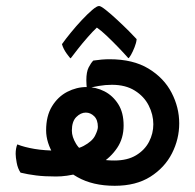

<svg xmlns="http://www.w3.org/2000/svg" viewBox="-20 -573 644 634"><path d="M358.9 40.5Q286.1 40.5 235.4 11.7Q184.6 -17.1 158.4 -59.6Q132.3 -102.1 132.3 -142.6Q132.3 -190.4 151.9 -222.2Q171.4 -253.9 202.1 -269.8Q232.9 -285.6 265.6 -285.6Q296.9 -285.6 324.7 -271.5Q352.5 -257.3 370.4 -229.2Q388.2 -201.2 388.2 -158.7Q388.2 -116.2 366.9 -84.7Q345.7 -53.2 312 -32.2Q278.3 -11.2 239.3 -0.7Q200.2 9.8 165 9.8Q126.5 9.8 99.1 6.3Q71.8 2.9 47.9 -2.9Q38.6 -16.6 35.2 -35.4Q31.7 -54.2 31.7 -64.9Q31.7 -83 37.1 -96.2Q60.5 -86.9 93.8 -81.3Q127 -75.7 168.5 -75.7Q227.5 -75.7 256.1 -91.1Q284.7 -106.4 293.9 -125Q303.2 -143.6 303.2 -153.8Q303.2 -177.2 291 -189.2Q278.8 -201.2 263.2 -201.2Q246.6 -201.2 231.9 -186.5Q217.3 -171.9 217.3 -141.6Q217.3 -121.1 231.2 -98.1Q245.1 -75.2 276.1 -59.1Q307.1 -43 357.4 -43Q400.9 -43 429.4 -60.3Q458 -77.6 472.2 -105Q486.3 -132.3 486.3 -162.6Q486.3 -194.8 470.9 -224.9Q455.6 -254.9 425 -273.9Q394.5 -293 349.6 -293Q328.1 -293 306.6 -289.3Q285.2 -285.6 266.6 -281.7Q266.1 -286.6 265.6 -294.2Q265.1 -301.8 265.1 -308.1Q265.1 -335.4 272.7 -350.3Q280.3 -365.2 288.1 -373Q316.9 -377.4 341.8 -377.4Q419.4 -377.4 470.5 -346.4Q521.5 -315.4 546.6 -266.8Q571.8 -218.3 571.8 -165.5Q571.8 -113.8 547.9 -66.7Q523.9 -19.5 476.6 10.5Q429.2 40.5 358.9 40.5ZM213.4 -380.4Q211.4 -380.4 200.2 -396Q189 -411.6 184.6 -427.2Q196.3 -443.8 213.9 -465.3Q231.4 -486.8 250.2 -506.8Q269 -526.9 284.4 -540Q299.8 -553.2 307.1 -553.2Q313 -553.2 329.8 -539.8Q346.7 -526.4 367.2 -507.3Q387.7 -488.3 405.5 -470.5Q423.3 -452.6 431.2 -443.8Q430.2 -431.6 424.3 -417Q418.5 -402.3 412.4 -391.6Q406.2 -380.9 403.8 -380.9Q389.2 -397.5 369.9 -417.5Q350.6 -437.5 332 -455.1Q313.5 -472.7 299.8 -481.9Q287.1 -470.2 269.8 -450.4Q252.4 -430.7 237.1 -411.1Q221.7 -391.6 213.4 -380.4Z"/></svg>

Font: Harmattan
Style: Bold
Weight: 700
Designer: George W. Nuss III and SIL International
Foundry: SIL International
Version: Version 4.000